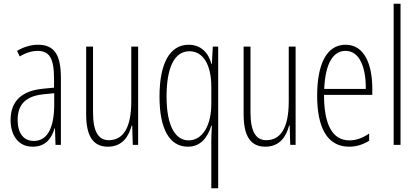

<svg xmlns="http://www.w3.org/2000/svg" viewBox="-20 -780 2246 1034"><path d="M184 -539C147 -539 106 -527 72 -506L86 -476C123 -498 156 -506 182 -506C245 -506 271 -468 271 -356V-308L210 -302C100 -291 37 -238 37 -133C37 -59 73 10 156 10C228 10 259 -38 274 -89H276L279 0H308V-359C308 -487 272 -539 184 -539ZM212 -272 272 -278V-218C272 -100 240 -21 162 -21C108 -21 75 -61 75 -134C75 -218 119 -262 212 -272Z M724 -529H687V-233C687 -90 642 -25 566 -25C511 -25 481 -70 481 -174V-529H444V-165C444 -49 480 10 561 10C640 10 674 -47 689 -104H692L695 0H724Z M1118 -20V234H1155V-529H1126L1121 -435H1119C1103 -495 1063 -539 996 -539C894 -539 839 -438 839 -260C839 -83 894 10 992 10C1058 10 1097 -36 1118 -103H1121C1119 -72 1118 -37 1118 -20ZM996 -24C926 -24 877 -98 877 -260C877 -414 918 -504 1000 -504C1074 -504 1118 -432 1118 -312V-220C1118 -104 1070 -24 996 -24Z M1572 -529H1535V-233C1535 -90 1490 -25 1414 -25C1359 -25 1329 -70 1329 -174V-529H1292V-165C1292 -49 1328 10 1409 10C1488 10 1522 -47 1537 -104H1540L1543 0H1572Z M1841 -539C1738 -539 1688 -433 1688 -264C1688 -97 1740 10 1860 10C1902 10 1938 -3 1968 -22V-61C1932 -36 1898 -24 1862 -24C1770 -24 1725 -109 1725 -269H1985V-303C1985 -425 1947 -539 1841 -539ZM1841 -506C1919 -506 1951 -412 1950 -301H1726C1732 -439 1774 -506 1841 -506Z M2137 0V-760H2100V0Z"/></svg>

Font: Noto Sans Hebrew ExtraCondensed ExtraLight
Style: Regular
Weight: 200
Width: 2
Designer: Monotype Design Team
Foundry: Monotype Imaging Inc.
Version: Version 2.004